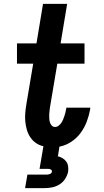

<svg xmlns="http://www.w3.org/2000/svg" viewBox="-20 -755 540 995"><path d="M110 220 122 150H222Q230 150 239 146.5Q248 143 249 135Q250 131 248 128Q246 125 242.5 123Q239 121 235 120.5Q231 120 227 120H185L205 3Q183 -2 165.5 -14.5Q148 -27 136.5 -44.5Q125 -62 119 -83Q113 -104 111 -126Q109 -148 111 -171Q113 -194 117 -217L152 -425H68V-530H169L203 -735H328L294 -530H418V-425H277L239 -199Q238 -189 236.5 -179Q235 -169 235 -159Q235 -149 235.5 -139Q236 -129 239 -120Q242 -111 248.5 -104Q255 -97 265 -97Q275 -97 283.5 -103.5Q292 -110 297.5 -118Q303 -126 307 -135.5Q311 -145 314 -154.5Q317 -164 319.5 -173.5Q322 -183 323 -192Q324 -193 324 -194.5Q324 -196 324 -197H448Q448 -195 447.5 -192.5Q447 -190 447 -187Q441 -155 429.5 -124.5Q418 -94 398 -66.5Q378 -39 349 -20Q320 -1 288 5L280 55Q293 58 304.5 65Q316 72 323.5 82.5Q331 93 333 107Q335 121 333 135Q329 154 317.5 172Q306 190 288 201Q270 212 250 216Q230 220 210 220Z"/></svg>

Font: Iosevka Curly Slab XBdObl
Style: Regular
Weight: 800
Italic angle: -9°
Monospace: yes
Designer: Belleve Invis
Foundry: Belleve Invis
Version: Version 11.1.0; ttfautohint (v1.8.3)